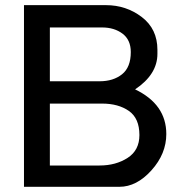

<svg xmlns="http://www.w3.org/2000/svg" viewBox="-20 -719 704 739"><path d="M171.9 -320.3V-82H363.3Q425.8 -82 471.2 -111.3Q516.6 -140.6 516.6 -199.2Q516.6 -263.7 476.1 -292Q435.5 -320.3 373 -320.3ZM171.9 -613.3V-406.2H363.3Q416 -406.2 449.7 -433.1Q483.4 -460 483.4 -518.6Q483.4 -565.4 451.7 -589.4Q419.9 -613.3 373 -613.3ZM72.3 0V-699.2H387.7Q465.8 -699.2 525.9 -653.3Q585.9 -607.4 585.9 -527.3V-511.7Q585.9 -432.6 500 -375Q620.1 -317.4 620.1 -203.1Q620.1 -127 563 -63.5Q505.9 0 439.5 0Z"/></svg>

Font: Druckschrift BY WOK
Style: Medium
Weight: 400
Version: Version 001.000